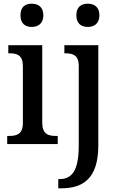

<svg xmlns="http://www.w3.org/2000/svg" viewBox="-20 -781 643 1041"><path d="M152 -635C186 -635 215 -653 215 -698C215 -744 186 -761 152 -761C117 -761 91 -744 91 -698C91 -653 117 -635 152 -635ZM456 -635C490 -635 519 -653 519 -698C519 -744 490 -761 456 -761C421 -761 394 -744 394 -698C394 -653 421 -635 456 -635ZM19 0H293V-44H282C240 -44 209 -55 209 -117V-536H25V-492H33C73 -492 104 -481 104 -423V-113C104 -55 72 -44 31 -44H19ZM296 240H312C430 240 513 187 513 8V-536H329V-492H333C374 -492 407 -483 407 -424V7C407 147 369 190 302 190H296Z"/></svg>

Font: Noto Serif Myanmar SemiCondensed Medium
Style: Regular
Weight: 500
Width: 4
Designer: Ben Mitchell and the Monotype Design Team
Foundry: Monotype Imaging Inc.
Version: Version 2.106